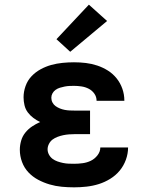

<svg xmlns="http://www.w3.org/2000/svg" viewBox="-20 -795 640 823"><path d="M298 8Q271 8 244.5 5.5Q218 3 192.5 -4.5Q167 -12 143.5 -24.5Q120 -37 102 -56Q84 -75 74.5 -100.5Q65 -126 65 -153Q65 -172 70.5 -191.5Q76 -211 88.5 -226.5Q101 -242 117.5 -253Q134 -264 152 -272Q137 -279 123 -289.5Q109 -300 99 -313.5Q89 -327 85 -344Q81 -361 81 -378Q81 -402 89.5 -426Q98 -450 115 -468Q132 -486 154 -498Q176 -510 199.5 -516.5Q223 -523 248 -525.5Q273 -528 297 -528Q323 -528 348 -525Q373 -522 397 -514Q421 -506 442.5 -492.5Q464 -479 480 -459Q496 -439 504.5 -414.5Q513 -390 513 -365Q513 -364 513 -363.5Q513 -363 513 -363H394Q394 -363 394 -363Q394 -363 394 -363Q394 -380 384.5 -393.5Q375 -407 360.5 -414.5Q346 -422 329.5 -424.5Q313 -427 297 -427Q287 -427 277 -426.5Q267 -426 257 -424Q247 -422 237 -419Q227 -416 218.5 -410Q210 -404 205 -395Q200 -386 200 -376Q200 -376 200 -376Q200 -376 200 -376Q200 -365 205 -355.5Q210 -346 218.5 -340Q227 -334 237 -330Q247 -326 257.5 -324Q268 -322 278.5 -321.5Q289 -321 300 -321H366V-220H300Q288 -220 275.5 -219Q263 -218 251 -215.5Q239 -213 227 -208.5Q215 -204 205.5 -197Q196 -190 190 -178.5Q184 -167 184 -155Q184 -143 190 -132Q196 -121 205.5 -114Q215 -107 226.5 -103Q238 -99 250 -96.5Q262 -94 274 -93.5Q286 -93 298 -93Q316 -93 334.5 -95.5Q353 -98 369.5 -106Q386 -114 398 -129.5Q410 -145 410 -163H529Q529 -163 529 -163Q529 -163 529 -163Q529 -136 519.5 -110Q510 -84 493 -63.5Q476 -43 452.5 -28.5Q429 -14 403.5 -6Q378 2 351 5Q324 8 298 8ZM281 -573 222 -627 361 -775 439 -705Z"/></svg>

Font: Iosevka Custom Extended
Style: Bold
Weight: 700
Width: 7
Monospace: yes
Designer: Belleve Invis
Foundry: Belleve Invis
Version: Version 11.2.4; ttfautohint (v1.8.4)